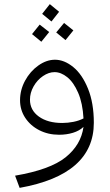

<svg xmlns="http://www.w3.org/2000/svg" viewBox="-20 -652 530 929"><path d="M434 -58Q434 193 75 257L53 198Q223 169 297.5 109Q372 49 384 -38Q364 -19 333 -9.5Q302 0 266 0Q213 0 170 -22Q127 -44 102 -82Q77 -120 77 -167Q77 -217 101.5 -262Q126 -307 165.5 -335Q205 -363 246 -363Q291 -363 334.5 -327.5Q378 -292 406 -222.5Q434 -153 434 -58ZM281 -57Q308 -57 335.5 -62.5Q363 -68 384 -79Q380 -153 358 -203.5Q336 -254 305.5 -278.5Q275 -303 244 -303Q216 -303 188 -284Q160 -265 142.5 -234Q125 -203 125 -170Q125 -119 168 -88Q211 -57 281 -57ZM266 -595 229 -548 184 -585 221 -632ZM335 -505 297 -458 252 -495 290 -541ZM218 -497 180 -450 135 -487 172 -533Z"/></svg>

Font: FiraGO Light
Style: Italic
Weight: 300
Italic angle: -8°
Designer: bBox Type GmbH
Foundry: bBox Type GmbH
Version: Version 1.001